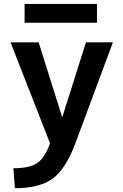

<svg xmlns="http://www.w3.org/2000/svg" viewBox="-20 -737 630 987"><path d="M34.2 -519.5H178.7L298.8 -136.7H300.8L421.9 -519.5H560.5L366.2 2.9Q317.4 132.8 250 181.6Q182.6 230.5 56.6 230.5L48.8 127.9Q131.8 127.9 170.9 101.6Q210 75.2 237.3 0ZM106.4 -620.1V-716.8H478.5V-620.1Z"/></svg>

Font: GenEi M Gothic v2 Bold
Style: Regular
Weight: 700
Version: Version 2.0